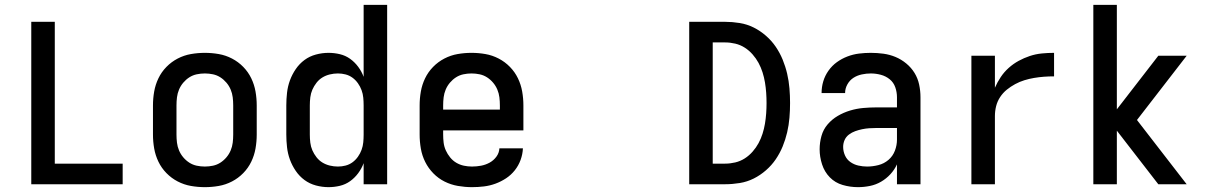

<svg xmlns="http://www.w3.org/2000/svg" viewBox="-20 -760 4990 792"><path d="M109 0V-670H206V-85H486V0Z M825 12Q796 12 767.5 7Q739 2 713 -11.5Q687 -25 666.5 -46Q646 -67 633.5 -93Q621 -119 616 -147.5Q611 -176 611 -205V-325Q611 -354 616 -382.5Q621 -411 633.5 -437Q646 -463 666.5 -484Q687 -505 713 -518.5Q739 -532 767.5 -537Q796 -542 825 -542Q854 -542 882.5 -537Q911 -532 937 -518.5Q963 -505 983.5 -484Q1004 -463 1016.5 -437Q1029 -411 1034 -382.5Q1039 -354 1039 -325V-205Q1039 -176 1034 -147.5Q1029 -119 1016.5 -93Q1004 -67 983.5 -46Q963 -25 937 -11.5Q911 2 882.5 7Q854 12 825 12ZM825 -73Q842 -73 858.5 -76.5Q875 -80 889 -89Q903 -98 914 -111Q925 -124 931.5 -139.5Q938 -155 940 -171.5Q942 -188 942 -205V-325Q942 -342 940 -358.5Q938 -375 931.5 -390.5Q925 -406 914 -419Q903 -432 889 -441Q875 -450 858.5 -453.5Q842 -457 825 -457Q808 -457 791.5 -453.5Q775 -450 761 -441Q747 -432 736 -419Q725 -406 718.5 -390.5Q712 -375 710 -358.5Q708 -342 708 -325V-205Q708 -188 710 -171.5Q712 -155 718.5 -139.5Q725 -124 736 -111Q747 -98 761 -89Q775 -80 791.5 -76.5Q808 -73 825 -73Z M1335 12Q1309 12 1283 5Q1257 -2 1236 -17.5Q1215 -33 1200 -55Q1185 -77 1176 -101.5Q1167 -126 1164 -152.5Q1161 -179 1161 -205V-325Q1161 -351 1164 -377.5Q1167 -404 1176 -428.5Q1185 -453 1200 -475Q1215 -497 1236 -512.5Q1257 -528 1283 -535Q1309 -542 1335 -542Q1359 -542 1382 -536.5Q1405 -531 1424 -517.5Q1443 -504 1457.5 -484.5Q1472 -465 1480 -443V-740H1577V0H1480V-87Q1472 -65 1457.5 -45.5Q1443 -26 1424 -12.5Q1405 1 1382 6.5Q1359 12 1335 12ZM1374 -73Q1390 -73 1405.5 -77Q1421 -81 1434 -90.5Q1447 -100 1456.5 -113.5Q1466 -127 1471.5 -142Q1477 -157 1478.5 -173Q1480 -189 1480 -205V-325Q1480 -341 1478.5 -357Q1477 -373 1471.5 -388Q1466 -403 1456.5 -416.5Q1447 -430 1434 -439.5Q1421 -449 1405.5 -453Q1390 -457 1374 -457Q1357 -457 1340.5 -453Q1324 -449 1310 -440.5Q1296 -432 1285.5 -418.5Q1275 -405 1268.5 -390Q1262 -375 1260 -358.5Q1258 -342 1258 -325V-205Q1258 -188 1260 -171.5Q1262 -155 1268.5 -140Q1275 -125 1285.5 -111.5Q1296 -98 1310 -89.5Q1324 -81 1340.5 -77Q1357 -73 1374 -73Z M1927 12Q1898 12 1869 7Q1840 2 1814 -11Q1788 -24 1767.5 -45Q1747 -66 1734 -92Q1721 -118 1716 -147Q1711 -176 1711 -205V-325Q1711 -354 1716 -382.5Q1721 -411 1733.5 -437Q1746 -463 1766.5 -484Q1787 -505 1813 -518.5Q1839 -532 1867.5 -537Q1896 -542 1925 -542Q1954 -542 1982.5 -537Q2011 -532 2037 -518.5Q2063 -505 2083.5 -484Q2104 -463 2116.5 -437Q2129 -411 2134 -382.5Q2139 -354 2139 -325V-222H1808V-205Q1808 -188 1810 -171.5Q1812 -155 1819 -139.5Q1826 -124 1837 -110.5Q1848 -97 1862.5 -88.5Q1877 -80 1893.5 -76.5Q1910 -73 1927 -73Q1946 -73 1964.5 -76.5Q1983 -80 1999.5 -89Q2016 -98 2027.5 -113.5Q2039 -129 2040 -148H2137Q2136 -124 2127.5 -100.5Q2119 -77 2103.5 -57.5Q2088 -38 2067.5 -24.5Q2047 -11 2024 -2.5Q2001 6 1976.5 9Q1952 12 1927 12ZM1808 -308H2042V-325Q2042 -342 2040 -358.5Q2038 -375 2031.5 -390.5Q2025 -406 2014 -419Q2003 -432 1989 -441Q1975 -450 1958.5 -453.5Q1942 -457 1925 -457Q1908 -457 1891.5 -453.5Q1875 -450 1861 -441Q1847 -432 1836 -419Q1825 -406 1818.5 -390.5Q1812 -375 1810 -358.5Q1808 -342 1808 -325Z M2971 0H2823V-670H2971Q3001 -670 3031.5 -665Q3062 -660 3089 -646.5Q3116 -633 3139.5 -612.5Q3163 -592 3180 -567Q3197 -542 3208.5 -514Q3220 -486 3227 -456Q3234 -426 3236.5 -395.5Q3239 -365 3239 -335Q3239 -305 3236.5 -274.5Q3234 -244 3227 -214Q3220 -184 3208.5 -156Q3197 -128 3180 -103Q3163 -78 3139.5 -57.5Q3116 -37 3089 -23.5Q3062 -10 3031.5 -5Q3001 0 2971 0ZM2920 -85H2971Q2992 -85 3013 -90Q3034 -95 3052 -106.5Q3070 -118 3084.5 -134.5Q3099 -151 3109 -169.5Q3119 -188 3125.5 -208.5Q3132 -229 3135.5 -250Q3139 -271 3140.5 -292.5Q3142 -314 3142 -335Q3142 -356 3140.5 -377.5Q3139 -399 3135.5 -420Q3132 -441 3125.5 -461.5Q3119 -482 3109 -500.5Q3099 -519 3084.5 -535.5Q3070 -552 3052 -563.5Q3034 -575 3013 -580Q2992 -585 2971 -585H2920Z M3519 12Q3487 12 3456 3Q3425 -6 3403 -28.5Q3381 -51 3371 -82Q3361 -113 3361 -144Q3361 -172 3368.5 -199Q3376 -226 3394 -247Q3412 -268 3436 -282Q3460 -296 3486.5 -304Q3513 -312 3540.5 -314.5Q3568 -317 3595 -317H3680V-359Q3680 -380 3673 -400Q3666 -420 3650 -433Q3634 -446 3613.5 -451.5Q3593 -457 3572 -457Q3554 -457 3535 -453Q3516 -449 3500.5 -439Q3485 -429 3475.5 -412Q3466 -395 3466 -376H3369Q3369 -401 3376 -424.5Q3383 -448 3397.5 -468.5Q3412 -489 3432 -503.5Q3452 -518 3475.5 -527Q3499 -536 3523.5 -539Q3548 -542 3572 -542Q3598 -542 3624 -538.5Q3650 -535 3674 -525Q3698 -515 3718.5 -498Q3739 -481 3752.5 -459Q3766 -437 3771.5 -411Q3777 -385 3777 -359V0H3680V-82Q3670 -60 3653 -41.5Q3636 -23 3614.5 -10.5Q3593 2 3568.5 7Q3544 12 3519 12ZM3557 -73Q3580 -73 3603.5 -79Q3627 -85 3645 -100.5Q3663 -116 3671.5 -138.5Q3680 -161 3680 -184V-232H3595Q3580 -232 3565.5 -231Q3551 -230 3536.5 -227Q3522 -224 3508 -219Q3494 -214 3482 -205Q3470 -196 3464 -182.5Q3458 -169 3458 -154Q3458 -136 3465.5 -119Q3473 -102 3488 -91.5Q3503 -81 3521 -77Q3539 -73 3557 -73Z M3987 0V-530H4084V-398Q4094 -421 4108 -442Q4122 -463 4141 -480Q4160 -497 4182 -509Q4204 -521 4228 -529Q4252 -537 4277.5 -539.5Q4303 -542 4328 -542V-445Q4307 -445 4286.5 -443.5Q4266 -442 4245.5 -438.5Q4225 -435 4205.5 -429Q4186 -423 4167.5 -413Q4149 -403 4133 -390Q4117 -377 4105.5 -359.5Q4094 -342 4089 -322Q4084 -302 4084 -281V0Z M4490 0V-740H4587V-309L4758 -530H4875L4670 -265L4875 0H4758L4587 -221V0Z"/></svg>

Font: Lode Dark
Style: Bold
Weight: 700
Monospace: yes
Designer: Belleve Invis
Foundry: Belleve Invis
Version: Version 29.2.0; ttfautohint (v1.8.3)